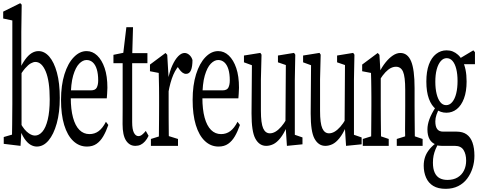

<svg xmlns="http://www.w3.org/2000/svg" viewBox="-26 -920 3027 1211"><path d="M-2.4 -12.7V-55.7L49.8 -70.8Q50.8 -100.6 50.8 -135.7Q50.8 -170.9 51.3 -204.1Q51.8 -237.3 51.8 -264.2V-791L-5.9 -803.2V-846.7L101.6 -899.9L110.8 -890.6L108.4 -719.2V-490.7L109.9 -476.1V-109.4V-107.4L103.5 0ZM206.1 4.4Q186 4.4 166.3 -7.1Q146.5 -18.6 127.9 -45.9Q109.4 -73.2 91.8 -124H81.5L87.4 -174.3Q114.3 -115.2 142.1 -90.1Q169.9 -64.9 194.3 -64.9Q220.2 -64.9 241.5 -89.6Q262.7 -114.3 275.1 -165.5Q287.6 -216.8 287.6 -293.5Q287.6 -408.7 262.5 -469Q237.3 -529.3 197.3 -529.3Q184.6 -529.3 168.5 -520.5Q152.3 -511.7 132.3 -488.8Q112.3 -465.8 87.4 -422.4L81.1 -471.7H91.8Q111.8 -515.6 132.1 -543.7Q152.3 -571.8 173.3 -584.7Q194.3 -597.7 216.8 -597.7Q254.4 -597.7 284.7 -563Q314.9 -528.3 333 -462.4Q351.1 -396.5 351.1 -302.7Q351.1 -210.4 331.8 -141.4Q312.5 -72.3 280 -33.9Q247.6 4.4 206.1 4.4Z M522.5 4.4Q473.1 4.4 436 -30.8Q398.9 -65.9 378.9 -131.6Q358.9 -197.3 358.9 -290Q358.9 -382.3 380.6 -451.7Q402.3 -521 439.5 -559.3Q476.6 -597.7 520 -597.7Q557.6 -597.7 587.2 -569.6Q616.7 -541.5 634 -490.7Q651.4 -439.9 651.4 -366.7Q651.4 -346.7 649.7 -329.1Q647.9 -311.5 647.5 -299.8H385.7V-350.1H547.4Q575.7 -350.1 584.5 -367.9Q593.3 -385.7 593.3 -412.6Q593.3 -454.1 584.5 -482.9Q575.7 -511.7 559.1 -526.6Q542.5 -541.5 520 -541.5Q496.1 -541.5 473.4 -518.3Q450.7 -495.1 435.5 -443.4Q420.4 -391.6 420.4 -304.2Q420.4 -230 434.6 -178.2Q448.7 -126.5 475.1 -100.3Q501.5 -74.2 538.1 -74.2Q571.3 -74.2 596.4 -93Q621.6 -111.8 642.1 -151.9L657.2 -131.8Q643.1 -90.8 625.2 -60.3Q607.4 -29.8 582.8 -12.7Q558.1 4.4 522.5 4.4Z M777.8 -521.5V-585H903.8V-521.5ZM827.6 0Q791 0 769 -33.4Q747.1 -66.9 747.1 -136.7Q747.1 -159.2 747.3 -181.2Q747.6 -203.1 747.6 -238.3V-521.5H689.5V-574.2L777.8 -592.3L747.6 -552.7L771 -748.5H813L807.6 -561V-537.6V-149.9Q807.6 -104 818.6 -82.8Q829.6 -61.5 847.2 -61.5Q858.9 -61.5 870.1 -70.3Q881.3 -79.1 893.6 -94.2L911.1 -63.5Q901.9 -43.5 888.9 -28.8Q876 -14.2 861.1 -7.1Q846.2 0 827.6 0Z M925.8 0V-43.5L1002.4 -67.4H1020L1096.7 -43.5V0ZM975.1 0Q976.1 -27.3 976.3 -72.8Q976.6 -118.2 977.1 -166.5Q977.5 -214.8 977.5 -252.4V-310.1Q977.5 -343.3 977.1 -367.9Q976.6 -392.6 976.1 -414.3Q975.6 -436 975.1 -460L919.9 -470.7V-512.7L1018.1 -585.9L1028.8 -574.2L1037.6 -424.3V-421.9V-252.4Q1037.6 -214.8 1037.8 -166.5Q1038.1 -118.2 1038.6 -73.2Q1039.1 -28.3 1040 0ZM1035.6 -334 1025.9 -416H1033.2Q1043.9 -470.2 1061 -507.6Q1078.1 -544.9 1098.1 -565.4Q1118.2 -585.9 1138.2 -585.9Q1153.8 -585.9 1168 -573.7Q1182.1 -561.5 1188 -541.5Q1188 -500 1178.5 -477.1Q1168.9 -454.1 1147.5 -454.1Q1135.7 -454.1 1125.2 -461.7Q1114.7 -469.2 1104 -484.4L1085 -512.7L1119.6 -523.4Q1086.9 -494.1 1067.1 -448.2Q1047.4 -402.3 1035.6 -334Z M1352.5 4.4Q1303.2 4.4 1266.1 -30.8Q1229 -65.9 1209 -131.6Q1189 -197.3 1189 -290Q1189 -382.3 1210.7 -451.7Q1232.4 -521 1269.5 -559.3Q1306.6 -597.7 1350.1 -597.7Q1387.7 -597.7 1417.2 -569.6Q1446.8 -541.5 1464.1 -490.7Q1481.4 -439.9 1481.4 -366.7Q1481.4 -346.7 1479.7 -329.1Q1478 -311.5 1477.5 -299.8H1215.8V-350.1H1377.4Q1405.8 -350.1 1414.6 -367.9Q1423.3 -385.7 1423.3 -412.6Q1423.3 -454.1 1414.6 -482.9Q1405.8 -511.7 1389.2 -526.6Q1372.6 -541.5 1350.1 -541.5Q1326.2 -541.5 1303.5 -518.3Q1280.8 -495.1 1265.6 -443.4Q1250.5 -391.6 1250.5 -304.2Q1250.5 -230 1264.6 -178.2Q1278.8 -126.5 1305.2 -100.3Q1331.5 -74.2 1368.2 -74.2Q1401.4 -74.2 1426.5 -93Q1451.7 -111.8 1472.2 -151.9L1487.3 -131.8Q1473.1 -90.8 1455.3 -60.3Q1437.5 -29.8 1412.8 -12.7Q1388.2 4.4 1352.5 4.4Z M1652.8 0Q1609.4 0 1584.5 -45.9Q1560.5 -89.8 1560.5 -203.1Q1560.5 -206.5 1560.5 -210L1563 -526.9L1577.1 -503.4L1512.7 -526.9V-569.8L1616.2 -586.4L1623.5 -575.2L1619.6 -419.9V-220.7Q1619.6 -142.6 1633.8 -110.8Q1647.9 -79.1 1676.3 -79.1Q1693.8 -79.1 1711.7 -89.6Q1729.5 -100.1 1747.3 -120.4Q1765.1 -140.6 1782.7 -170.9L1793 -119.1H1782.7Q1763.7 -75.7 1741.7 -48.3Q1719.7 -21 1697.5 -10.5Q1675.3 0 1652.8 0ZM1783.7 0 1774.4 -140.6V-143.6L1776.9 -509.8L1727.1 -526.9V-569.8L1828.6 -586.4L1836.4 -575.2L1833.5 -419.9V-69.8L1881.8 -53.2V-9.8Z M2025.9 0Q1982.4 0 1957.5 -45.9Q1933.6 -89.8 1933.6 -203.1Q1933.6 -206.5 1933.6 -210L1936 -526.9L1950.2 -503.4L1885.7 -526.9V-569.8L1989.3 -586.4L1996.6 -575.2L1992.7 -419.9V-220.7Q1992.7 -142.6 2006.8 -110.8Q2021 -79.1 2049.3 -79.1Q2066.9 -79.1 2084.7 -89.6Q2102.5 -100.1 2120.4 -120.4Q2138.2 -140.6 2155.8 -170.9L2166 -119.1H2155.8Q2136.7 -75.7 2114.7 -48.3Q2092.8 -21 2070.6 -10.5Q2048.3 0 2025.9 0ZM2156.7 0 2147.5 -140.6V-143.6L2149.9 -509.8L2100.1 -526.9V-569.8L2201.7 -586.4L2209.5 -575.2L2206.5 -419.9V-69.8L2254.9 -53.2V-9.8Z M2262.2 0V-43.5L2338.9 -67.4H2355L2425.8 -43.5V0ZM2314 0Q2314.9 -27.3 2315.2 -72.8Q2315.4 -118.2 2315.9 -166.5Q2316.4 -214.8 2316.4 -252.4V-310.1Q2316.4 -343.3 2315.9 -367.9Q2315.4 -392.6 2315.2 -414.3Q2314.9 -436 2314 -460L2258.3 -470.7V-512.7L2356.4 -585.9L2367.2 -574.2L2375.5 -435.1V-433.1V-252.4Q2375.5 -214.8 2376 -166.5Q2376.5 -118.2 2377 -73.2Q2377.4 -28.3 2377.9 0ZM2476.6 0V-43.5L2553.2 -67.4H2568.8L2639.6 -43.5V0ZM2528.3 0Q2529.3 -22 2529.3 -54.7Q2529.3 -72.3 2529.3 -72.3Q2528.8 -75.2 2528.8 -102.1Q2528.8 -132.8 2529.3 -165.5Q2529.8 -198.2 2529.8 -252.4V-354Q2529.8 -436.5 2516.1 -467.8Q2502.4 -499 2471.7 -499Q2455.1 -499 2438.7 -490.7Q2422.4 -482.4 2405.3 -464.6Q2388.2 -446.8 2369.1 -416.5L2359.9 -462.4H2365.7Q2383.3 -498 2405.3 -525.6Q2427.2 -553.2 2451.4 -569.6Q2475.6 -585.9 2499 -585.9Q2544.9 -585.9 2566.9 -533.7Q2588.9 -481.4 2588.9 -364.3V-252.4Q2588.9 -213.9 2589.4 -165.3Q2589.8 -116.7 2590.3 -72.5Q2590.8 -28.3 2591.3 0Z M2784.7 271Q2737.3 271 2706.8 252.7Q2676.3 234.4 2661.4 200.4Q2646.5 166.5 2646.5 125Q2646.5 95.2 2655.3 69.6Q2664.1 43.9 2684.3 19.5Q2704.6 -4.9 2739.7 -29.3L2743.7 -21.5Q2729.5 1 2721.2 21.2Q2712.9 41.5 2708.7 61.5Q2704.6 81.5 2704.6 106Q2704.6 144.5 2715.8 168.9Q2727.1 193.4 2747.6 204.1Q2768.1 214.8 2795.4 214.8Q2834.5 214.8 2860.8 198.7Q2887.2 182.6 2900.6 155Q2914.1 127.4 2914.1 93.3Q2914.1 52.2 2897.7 26.1Q2881.3 0 2843.3 0H2761.2Q2752 0 2741.7 -1.2Q2731.4 -2.4 2723.6 -4.9V-8.3Q2696.8 -18.1 2683.3 -42Q2669.9 -65.9 2669.9 -104Q2669.9 -133.8 2682.4 -168.2Q2694.8 -202.6 2725.6 -250V-262.7L2749.5 -245.1Q2734.4 -217.8 2727.1 -196.3Q2719.7 -174.8 2719.7 -154.8Q2719.7 -121.6 2731.7 -105.7Q2743.7 -89.8 2769 -89.8H2854Q2893.1 -89.8 2917.7 -72Q2942.4 -54.2 2954.3 -20Q2966.3 14.2 2966.3 62.5Q2966.3 102.5 2954.6 139.6Q2942.9 176.8 2920.4 206.8Q2897.9 236.8 2863.8 253.9Q2829.6 271 2784.7 271ZM2789.6 -209Q2752.9 -209 2724.1 -231.2Q2695.3 -253.4 2679.2 -297.1Q2663.1 -340.8 2663.1 -405.8Q2663.1 -469.2 2679.2 -512.9Q2695.3 -556.6 2724.6 -579.6Q2753.9 -602.5 2790.5 -602.5Q2812 -602.5 2829.6 -595.5Q2847.2 -588.4 2862.5 -574.7Q2877.9 -561 2889.6 -540L2890.6 -537.6Q2903.3 -513.7 2910.2 -480.5Q2917 -447.3 2917 -405.8Q2917 -343.3 2900.4 -298.8Q2883.8 -254.4 2855 -231.7Q2826.2 -209 2789.6 -209ZM2788.1 -256.8Q2810.5 -256.8 2826.9 -276.9Q2843.3 -296.9 2851.6 -331.1Q2859.9 -365.2 2859.9 -409.2Q2859.9 -452.6 2851.8 -485.1Q2843.8 -517.6 2828.4 -535.4Q2813 -553.2 2791.5 -553.2Q2770 -553.2 2753.7 -534.2Q2737.3 -515.1 2728.5 -482.2Q2719.7 -449.2 2719.7 -404.3Q2719.7 -360.8 2728 -327.4Q2736.3 -293.9 2751.5 -275.4Q2766.6 -256.8 2788.1 -256.8ZM2862.8 -515.1V-547.4H2867.2L2959.5 -602.5L2969.7 -590.8V-515.1Z"/></svg>

Font: Scarab Serif
Style: Condensed
Weight: 400
Designer: John Roberts
Foundry: Scarab
Version: 1.0